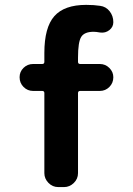

<svg xmlns="http://www.w3.org/2000/svg" viewBox="-20 -760 540 780"><path d="M360.4 -630.9Q323.2 -630.9 310.1 -610.4Q296.9 -589.8 296.9 -525.4V-508.8Q296.9 -500 305.7 -500H385.7Q408.2 -500 424.3 -483.9Q440.4 -467.8 440.4 -446.3Q440.4 -422.9 424.3 -406.7Q408.2 -390.6 385.7 -390.6H305.7Q296.9 -390.6 296.9 -381.8V-56.6Q296.9 -33.2 279.8 -16.6Q262.7 0 240.2 0H216.8Q193.4 0 176.8 -17.1Q160.2 -34.2 160.2 -56.6V-381.8Q160.2 -390.6 151.4 -390.6H114.3Q91.8 -390.6 75.7 -406.7Q59.6 -422.9 59.6 -446.3Q59.6 -468.8 75.7 -484.4Q91.8 -500 114.3 -500H151.4Q160.2 -500 160.2 -508.8V-544.9Q160.2 -648.4 200.7 -694.3Q241.2 -740.2 330.1 -740.2Q362.3 -740.2 386.7 -736.3Q410.2 -733.4 425.3 -714.4Q440.4 -695.3 440.4 -669.9Q440.4 -650.4 424.3 -637.7Q408.2 -625 386.7 -627.9Q370.1 -630.9 360.4 -630.9Z"/></svg>

Font: Rounded Mgen+ 1m bold
Style: Bold
Weight: 700
Designer: [Source Han Sans]
Ryoko NISHIZUKA  (kana & ideographs); Paul D. Hunt (Latin, Greek & Cyrillic); Wenlong ZHANG  (bopomofo
Version: Version 1.059.20150602